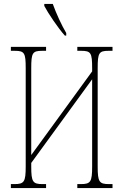

<svg xmlns="http://www.w3.org/2000/svg" viewBox="-20 -951 624 971"><path d="M308 -771H315V-784C292 -822 263 -886 247 -931H204V-921C222 -886 275 -807 308 -771ZM35 0H213V-20H195C146 -20 138 -31 138 -108V-127L446 -550V-108C446 -31 438 -20 389 -20H371V0H549V-20H531C482 -20 474 -31 474 -108V-606C474 -683 480 -694 529 -694H549V-714H371V-694H391C440 -694 446 -683 446 -606V-590L138 -167V-606C138 -683 144 -694 193 -694H213V-714H35V-694H55C104 -694 110 -683 110 -606V-108C110 -31 102 -20 53 -20H35Z"/></svg>

Font: Noto Serif ExtraCondensed Thin
Style: Regular
Weight: 100
Width: 2
Designer: Monotype Design Team
Foundry: Monotype Imaging Inc.
Version: Version 2.013